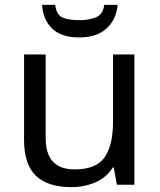

<svg xmlns="http://www.w3.org/2000/svg" viewBox="-20 -760 658 790"><path d="M533 -536V0H461L448 -71H444Q418 -29 372 -9.5Q326 10 274 10Q177 10 128 -36.5Q79 -83 79 -185V-536H168V-191Q168 -63 287 -63Q376 -63 410.5 -113Q445 -163 445 -257V-536ZM464 -740Q459 -680 418.5 -643Q378 -606 306 -606Q232 -606 194.5 -642.5Q157 -679 153 -740H207Q212 -699 237 -688Q262 -677 308 -677Q347 -677 375.5 -689Q404 -701 409 -740Z"/></svg>

Font: Noto Sans Ugaritic
Style: Regular
Weight: 400
Designer: Monotype Design Team
Foundry: Monotype Imaging Inc.
Version: Version 2.001; ttfautohint (v1.8.4.7-5d5b)